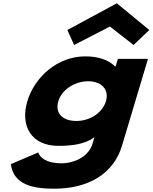

<svg xmlns="http://www.w3.org/2000/svg" viewBox="-20 -870 926 1165"><path d="M388.8 -688 429.5 -597 646.8 -709 790.6 -597 885.8 -688 689 -850ZM45.8 126C62.4 251 178.8 275 308.3 275C514.6 275 668.9 186 720.3 14L878 -513H695.3L681.5 -467H677.9C638.7 -506 578.8 -528 496.5 -528C332.4 -528 190.9 -406 146 -256C101.2 -106 170 15 334.1 15C418.8 15 494.3 5 552.9 -37L541.5 1C514.3 92 413.7 121 354.4 121C261.2 121 221.8 86 212 55ZM334 -256C355.3 -327 434.4 -377 515.4 -377C595.3 -377 644 -327 622.8 -256C601.9 -186 526.8 -136 443.4 -136C356.2 -136 313.1 -186 334 -256Z"/></svg>

Font: Hussar
Style: BdSuprExtOblThree
Weight: 700
Foundry: Cannot Into Space Fonts
Version: Version 2.00